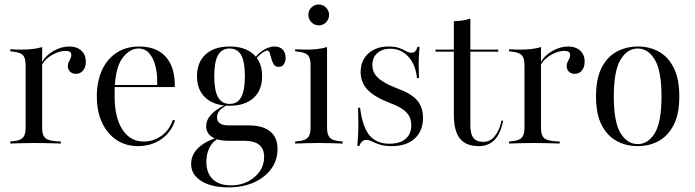

<svg xmlns="http://www.w3.org/2000/svg" viewBox="-20 -631 3055 844"><path d="M129 -2.4Q100.8 -2.4 76.2 -1.6Q51.6 -0.8 25 0V-8.9L38.7 -10.5Q68.5 -12.9 80.6 -25.8Q92.7 -38.7 92.7 -69.4V-206.5H165.3V-69.4Q165.3 -48.4 170.6 -36.3Q175.8 -24.2 187.9 -18.5Q200 -12.9 221 -10.5L247.6 -8.9V0Q227.4 -0.8 208.5 -1.2Q189.5 -1.6 170.2 -2Q150.8 -2.4 129 -2.4ZM92.7 -206.5V-345.2Q92.7 -375.8 81 -388.3Q69.4 -400.8 37.1 -404L25 -405.6V-414.5Q41.9 -413.7 52.8 -413.3Q63.7 -412.9 74.2 -412.9Q100.8 -412.9 124.2 -415.7Q147.6 -418.5 165.3 -424.2V-414.5V-206.5ZM313.7 -306.5Q297.6 -306.5 287.9 -316.1Q278.2 -325.8 278.2 -340.3Q278.2 -350.8 282.3 -358.5Q286.3 -366.1 289.9 -373.8Q293.5 -381.5 293.5 -389.5Q293.5 -407.3 268.5 -407.3Q249.2 -407.3 228.2 -398.8Q207.3 -390.3 190.3 -376.6Q173.4 -362.9 164.5 -346L163.7 -356.5Q181.5 -387.9 215.7 -407.3Q250 -426.6 284.7 -426.6Q317.7 -426.6 337.5 -408.5Q357.3 -390.3 357.3 -359.7Q357.3 -335.5 345.2 -321Q333.1 -306.5 313.7 -306.5Z M586.3 11.3Q533.1 11.3 492.3 -15.7Q451.6 -42.7 428.6 -91.9Q405.6 -141.1 405.6 -207.3Q405.6 -271.8 427.8 -321.4Q450 -371 491.9 -398.8Q533.9 -426.6 592.7 -426.6Q639.5 -426.6 674.6 -408.1Q709.7 -389.5 729.4 -350.4Q749.2 -311.3 748.4 -248.4H454L453.2 -257.3H671Q672.6 -300.8 664.1 -337.1Q655.6 -373.4 637.1 -395.6Q618.5 -417.7 587.9 -417.7Q552.4 -417.7 521.4 -379.8Q490.3 -341.9 484.7 -255.6V-254Q483.9 -241.9 483.9 -229.8Q483.9 -217.7 483.9 -206.5Q483.9 -115.3 517.7 -62.1Q551.6 -8.9 612.1 -8.9Q652.4 -8.9 687.5 -32.3Q722.6 -55.6 740.3 -104.8L749.2 -100.8Q732.3 -49.2 688.7 -19Q645.2 11.3 586.3 11.3Z M984.7 192.7Q908.9 192.7 864.5 164.5Q820.2 136.3 820.2 90.3Q820.2 51.6 848 22.6Q875.8 -6.5 930.6 -25L936.3 -20.2Q913.7 -8.1 900.4 19Q887.1 46 887.1 79.8Q887.1 129.8 915.3 156.9Q943.5 183.9 996 183.9Q1037.1 183.9 1069.8 166.9Q1102.4 150 1121.8 122.2Q1141.1 94.4 1141.1 58.9Q1141.1 23.4 1119.4 5.6Q1097.6 -12.1 1053.2 -12.1H983.9Q937.9 -12.1 912.1 -29Q886.3 -46 886.3 -76.6Q886.3 -103.2 906.9 -126.2Q927.4 -149.2 966.9 -168.5L975.8 -167.7Q954 -155.6 944 -143.1Q933.9 -130.6 933.9 -115.3Q933.9 -98.4 946.4 -89.1Q958.9 -79.8 983.9 -79.8H1073.4Q1135.5 -79.8 1167.7 -53.2Q1200 -26.6 1200 24.2Q1200 73.4 1172.2 111.3Q1144.4 149.2 1096 171Q1047.6 192.7 984.7 192.7ZM989.5 -166.1Q922.6 -166.1 884.3 -200.4Q846 -234.7 846 -296Q846 -358.1 884.3 -392.3Q922.6 -426.6 989.5 -426.6Q1056.5 -426.6 1094.4 -392.3Q1132.3 -358.1 1132.3 -296Q1132.3 -234.7 1094.4 -200.4Q1056.5 -166.1 989.5 -166.1ZM989.5 -174.2Q1024.2 -174.2 1040.3 -204Q1056.5 -233.9 1056.5 -296Q1056.5 -358.9 1040.3 -388.3Q1024.2 -417.7 989.5 -417.7Q954.8 -417.7 938.3 -388.3Q921.8 -358.9 921.8 -296Q921.8 -233.9 938.3 -204Q954.8 -174.2 989.5 -174.2ZM1205.6 -337.1Q1190.3 -337.1 1183.5 -348Q1176.6 -358.9 1173 -373Q1169.4 -387.1 1165.7 -398Q1162.1 -408.9 1153.2 -408.9Q1149.2 -408.9 1137.5 -401.6Q1125.8 -394.4 1114.1 -382.3Q1102.4 -370.2 1096 -354L1091.1 -359.7Q1104 -387.9 1132.3 -407.3Q1160.5 -426.6 1187.1 -426.6Q1209.7 -426.6 1222.6 -413.3Q1235.5 -400 1235.5 -377.4Q1235.5 -358.9 1227.4 -348Q1219.4 -337.1 1205.6 -337.1Z M1345.2 -206.5V-345.2Q1345.2 -375.8 1333.5 -388.3Q1321.8 -400.8 1289.5 -404L1277.4 -405.6V-414.5Q1294.4 -413.7 1305.2 -413.3Q1316.1 -412.9 1326.6 -412.9Q1353.2 -412.9 1376.6 -415.7Q1400 -418.5 1417.7 -424.2V-414.5V-206.5ZM1381.5 -2.4Q1353.2 -2.4 1328.6 -1.6Q1304 -0.8 1277.4 0V-8.9L1291.1 -10.5Q1321 -12.9 1333.1 -25.8Q1345.2 -38.7 1345.2 -69.4V-206.5H1417.7V-69.4Q1417.7 -38.7 1429.8 -25.8Q1441.9 -12.9 1472.6 -10.5L1486.3 -8.9V0Q1459.7 -0.8 1434.7 -1.6Q1409.7 -2.4 1381.5 -2.4ZM1381.5 -519.4Q1362.9 -519.4 1349.2 -533.1Q1335.5 -546.8 1335.5 -566.1Q1335.5 -584.7 1348.8 -598Q1362.1 -611.3 1381.5 -611.3Q1400 -611.3 1413.3 -597.6Q1426.6 -583.9 1426.6 -565.3Q1426.6 -546.8 1413.3 -533.1Q1400 -519.4 1381.5 -519.4Z M1702.4 11.3Q1670.2 11.3 1649.2 4.4Q1628.2 -2.4 1614.9 -9.3Q1601.6 -16.1 1590.3 -16.1Q1569.4 -16.1 1559.7 10.5H1550.8Q1553.2 -16.1 1554.4 -44Q1555.6 -71.8 1555.2 -100.4Q1554.8 -129 1554 -157.3H1562.9Q1573.4 -73.4 1604 -36.3Q1634.7 0.8 1691.9 0.8Q1737.9 0.8 1762.9 -20.6Q1787.9 -41.9 1787.9 -79.8Q1787.9 -114.5 1766.5 -137.1Q1745.2 -159.7 1694.4 -178.2Q1626.6 -204 1596 -236.3Q1565.3 -268.5 1565.3 -314.5Q1565.3 -365.3 1599.2 -396Q1633.1 -426.6 1687.9 -426.6Q1716.9 -426.6 1735.1 -419.8Q1753.2 -412.9 1765.3 -406Q1777.4 -399.2 1789.5 -399.2Q1799.2 -399.2 1805.2 -405.6Q1811.3 -412.1 1815.3 -425H1824.2Q1822.6 -404.8 1821.4 -383.1Q1820.2 -361.3 1820.6 -337.9Q1821 -314.5 1821.8 -287.9H1812.9Q1807.3 -346.8 1775 -381.9Q1742.7 -416.9 1696 -416.9Q1660.5 -416.9 1638.7 -397.6Q1616.9 -378.2 1616.9 -345.2Q1616.9 -312.1 1641.9 -288.7Q1666.9 -265.3 1725 -242.7Q1786.3 -221 1812.9 -190.7Q1839.5 -160.5 1839.5 -112.9Q1839.5 -55.6 1803.2 -22.2Q1766.9 11.3 1702.4 11.3Z M2084.7 11.3Q2028.2 11.3 2001.6 -21.8Q1975 -54.8 1975 -127.4V-206.5H2047.6V-78.2Q2047.6 -41.9 2061.3 -24.6Q2075 -7.3 2104.8 -7.3Q2134.7 -7.3 2155.2 -32.7Q2175.8 -58.1 2184.7 -101.6L2191.9 -100Q2180.6 -44.4 2154.4 -16.5Q2128.2 11.3 2084.7 11.3ZM1975 -206.5V-537.9Q1996.8 -538.7 2014.9 -541.5Q2033.1 -544.4 2047.6 -549.2V-206.5ZM1894.4 -404V-412.9H2170.2V-404Z M2321.8 -2.4Q2293.5 -2.4 2269 -1.6Q2244.4 -0.8 2217.7 0V-8.9L2231.5 -10.5Q2261.3 -12.9 2273.4 -25.8Q2285.5 -38.7 2285.5 -69.4V-206.5H2358.1V-69.4Q2358.1 -48.4 2363.3 -36.3Q2368.5 -24.2 2380.6 -18.5Q2392.7 -12.9 2413.7 -10.5L2440.3 -8.9V0Q2420.2 -0.8 2401.2 -1.2Q2382.3 -1.6 2362.9 -2Q2343.5 -2.4 2321.8 -2.4ZM2285.5 -206.5V-345.2Q2285.5 -375.8 2273.8 -388.3Q2262.1 -400.8 2229.8 -404L2217.7 -405.6V-414.5Q2234.7 -413.7 2245.6 -413.3Q2256.5 -412.9 2266.9 -412.9Q2293.5 -412.9 2316.9 -415.7Q2340.3 -418.5 2358.1 -424.2V-414.5V-206.5ZM2506.5 -306.5Q2490.3 -306.5 2480.6 -316.1Q2471 -325.8 2471 -340.3Q2471 -350.8 2475 -358.5Q2479 -366.1 2482.7 -373.8Q2486.3 -381.5 2486.3 -389.5Q2486.3 -407.3 2461.3 -407.3Q2441.9 -407.3 2421 -398.8Q2400 -390.3 2383.1 -376.6Q2366.1 -362.9 2357.3 -346L2356.5 -356.5Q2374.2 -387.9 2408.5 -407.3Q2442.7 -426.6 2477.4 -426.6Q2510.5 -426.6 2530.2 -408.5Q2550 -390.3 2550 -359.7Q2550 -335.5 2537.9 -321Q2525.8 -306.5 2506.5 -306.5Z M2783.1 11.3Q2732.3 11.3 2690.7 -11.3Q2649.2 -33.9 2624.6 -81.9Q2600 -129.8 2600 -207.3Q2600 -284.7 2624.6 -333.1Q2649.2 -381.5 2691.1 -404Q2733.1 -426.6 2783.9 -426.6Q2835.5 -426.6 2876.2 -404Q2916.9 -381.5 2941.5 -333.1Q2966.1 -284.7 2966.1 -207.3Q2966.1 -129.8 2941.5 -81.9Q2916.9 -33.9 2875.8 -11.3Q2834.7 11.3 2783.1 11.3ZM2783.9 2.4Q2829 2.4 2858.5 -46Q2887.9 -94.4 2887.9 -207.3Q2887.9 -319.4 2858.5 -368.5Q2829 -417.7 2783.9 -417.7Q2737.1 -417.7 2707.7 -368.5Q2678.2 -319.4 2678.2 -207.3Q2678.2 -94.4 2707.7 -46Q2737.1 2.4 2783.9 2.4Z"/></svg>

Font: Playfair 144pt SemiCondensed Light
Style: Regular
Weight: 300
Width: 4
Designer: Claus Eggers Sørensen
Foundry: Claus Eggers Sørensen
Version: Version 2.203